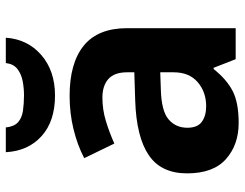

<svg xmlns="http://www.w3.org/2000/svg" viewBox="-108 -702 821 644"><g transform="rotate(-90 302.0 -380.5)"><path d="M302 -557Q412 -557 470.5 -509.5Q529 -462 529 -364V0H425L396 -74H392Q357 -30 318 -10Q279 10 211 10Q138 10 90 -32.5Q42 -75 42 -163Q42 -250 103 -291.5Q164 -333 286 -337L381 -340V-364Q381 -407 358.5 -427Q336 -447 296 -447Q256 -447 218 -435.5Q180 -424 142 -407L93 -508Q137 -531 190.5 -544Q244 -557 302 -557ZM381 -253 323 -251Q251 -249 223 -225Q195 -201 195 -162Q195 -128 215 -113.5Q235 -99 267 -99Q315 -99 348 -127.5Q381 -156 381 -208ZM497 -771Q492 -698 439 -652Q386 -606 303 -606Q217 -606 167 -651Q117 -696 113 -771H196Q199 -743 213.5 -730Q228 -717 252 -713.5Q276 -710 304 -710Q328 -710 351.5 -714.5Q375 -719 392 -732Q409 -745 412 -771Z"/></g></svg>

Font: Noto IKEA Simplified Chinese
Style: Bold
Weight: 700
Designer: Monotype Design Team
Foundry: Monotype Imaging Inc.
Version: Version 1.100